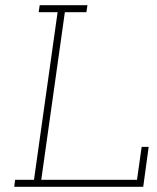

<svg xmlns="http://www.w3.org/2000/svg" viewBox="-20 -720 607 740"><path d="M38 -27 35 0H532L553 -154H526L508 -27H139L230 -673H313L317 -700H133L129 -673H202L111 -27Z"/></svg>

Font: Josefin Slab Thin Light
Style: Italic
Weight: 300
Italic angle: -12°
Version: Version 2.000